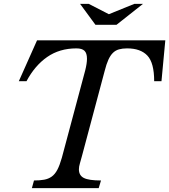

<svg xmlns="http://www.w3.org/2000/svg" viewBox="-20 -980 881 1000"><path d="M407 -168Q401 -145 396 -128.5Q391 -112 391 -98Q391 -66 417 -53Q443 -40 506 -40L494 0H146L157 -40Q187 -40 209.5 -44Q232 -48 249 -60Q266 -72 278.5 -95.5Q291 -119 302 -158L424 -614Q433 -650 433 -674Q433 -703 420 -715.5Q407 -728 378 -728Q290 -728 225.5 -683Q161 -638 118 -557H78L173 -770H841L821 -557H783Q783 -653 747.5 -690.5Q712 -728 642 -728Q618 -728 600 -723Q582 -718 568.5 -705Q555 -692 544.5 -669Q534 -646 525 -610ZM477 -851 397 -960H442L547 -906L680 -960H725L587 -851Z"/></svg>

Font: SVN-Libre Baskerville
Style: Italic
Weight: 400
Italic angle: -14°
Designer: Pablo Impallari, Rodrigo Fuenzalida
Foundry: Pablo Impallari, Rodrigo Fuenzalida
Version: Version 1.000; ttfautohint (v1.8.4)